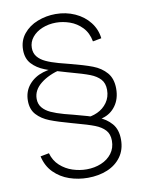

<svg xmlns="http://www.w3.org/2000/svg" viewBox="-90 -717 695 942"><g transform="rotate(-10 257.0 -245.5)"><path d="M271 164Q223 164 179.2 149Q135.5 134 103.2 101.8Q71 69.5 60 20L103 12Q113.5 50 140.8 74.8Q168 99.5 202.8 110.8Q237.5 122 272 122Q311.5 122 344.8 108.2Q378 94.5 398 68Q418 41.5 418 5Q418 -28.5 399.8 -48.2Q381.5 -68 350 -80.2Q318.5 -92.5 252 -110.5L243 -113Q172 -132.5 133.2 -147.8Q94.5 -163 70.2 -189.5Q46 -216 46 -259Q46 -305.5 73.2 -338Q100.5 -370.5 144.5 -384.2Q188.5 -398 236 -391L233 -383Q169.5 -368 129.8 -336.2Q90 -304.5 90 -261Q90 -235 105 -217Q120 -199 145.5 -187.2Q171 -175.5 210.5 -164.5Q211 -164.5 255 -153Q329.5 -134 370.5 -118.2Q411.5 -102.5 437.2 -72.8Q463 -43 463 7Q463 57 437.5 92.5Q412 128 368.5 146Q325 164 271 164ZM308 -128Q340 -128 370 -141.8Q400 -155.5 419 -182.2Q438 -209 438 -245Q438 -278.5 419.8 -298.2Q401.5 -318 370 -330.2Q338.5 -342.5 272 -360.5L263 -363Q192 -382.5 153.2 -397.8Q114.5 -413 90.2 -439.5Q66 -466 66 -509Q66 -555 93 -588.2Q120 -621.5 163 -638.2Q206 -655 253 -655Q305 -655 349.2 -635Q393.5 -615 421.2 -579.5Q449 -544 454 -499L411 -491Q403 -534.5 376.8 -561.8Q350.5 -589 316.2 -601Q282 -613 248 -613Q211 -613 179.2 -600Q147.5 -587 128.8 -563.8Q110 -540.5 110 -511Q110 -485 124.5 -467.2Q139 -449.5 164 -437.8Q189 -426 227 -415.5Q265.5 -405.5 275 -403Q349.5 -384 390.5 -368.2Q431.5 -352.5 457.2 -322.8Q483 -293 483 -243Q483 -193 458.2 -158.5Q433.5 -124 392.8 -112.5Q352 -101 307 -116Z"/></g></svg>

Font: Manrope
Style: Regular
Weight: 400
Designer: Mikhail Sharanda
Foundry: Mikhail Sharanda
Version: Version 4.503